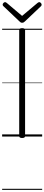

<svg xmlns="http://www.w3.org/2000/svg" viewBox="-20 -1279 415 1799"><path d="M187 14Q173 14 166.5 9.5Q160 5 160 -5V-996Q160 -1006 166.5 -1010.5Q173 -1015 188 -1015Q201 -1015 208 -1010.5Q215 -1006 215 -996V-5Q215 5 208.5 9.5Q202 14 187 14ZM348 -1259Q355 -1259 362.5 -1251.5Q370 -1244 370 -1235Q370 -1232 369 -1229Q368 -1226 365 -1222L213 -1078Q207 -1073 202 -1069.5Q197 -1066 187 -1066Q178 -1066 173 -1069.5Q168 -1073 163 -1078L10 -1223Q7 -1227 6 -1230Q5 -1233 5 -1235Q5 -1244 12.5 -1251.5Q20 -1259 28 -1259Q32 -1259 36 -1256.5Q40 -1254 44 -1251L187 -1130L331 -1251Q335 -1254 339 -1256.5Q343 -1259 348 -1259ZM0 490H375V500H0ZM0 -20H375V0H0ZM0 -505H375V-500H0ZM0 -1010H375V-1000H0Z"/></svg>

Font: Playwrite PE Guides
Style: Regular
Weight: 400
Designer: Veronika Burian, José Scaglione
Foundry: TypeTogether
Version: Version 1.003